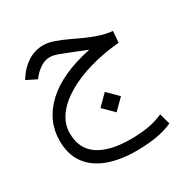

<svg xmlns="http://www.w3.org/2000/svg" viewBox="-166 -545 991 1018"><g transform="rotate(-30 329.0 -35.5)"><path d="M433.1 -259.3Q414.6 -266.6 403.6 -271Q392.6 -275.4 366.7 -286.1Q316.9 -306.2 284.7 -318.1Q252.4 -330.1 232.9 -330.1Q203.1 -330.1 177 -313.7Q150.9 -297.4 131.8 -274.9L119.6 -259.3L58.1 -290L68.4 -305.7Q98.1 -350.1 140.6 -376.2Q183.1 -402.3 233.4 -402.3Q262.7 -402.3 298.8 -389.6Q335 -377 378.4 -356.4Q451.2 -320.8 500.7 -303.5Q550.3 -286.1 591.8 -282.7L586.4 -213.4Q489.7 -205.1 405.5 -180.9Q321.3 -156.7 257.6 -119.1Q193.8 -81.5 158 -33Q122.1 15.6 122.1 73.2Q122.1 168 190.4 214.8Q258.8 261.7 389.6 261.7Q440.9 261.7 490.5 254.2Q540 246.6 587.4 225.6L605.5 291.5Q558.1 313 502 321.8Q445.8 330.6 382.8 330.6Q284.7 330.6 211.2 303.7Q137.7 276.9 96.7 221.7Q55.7 166.5 55.7 81.1Q55.7 -42 151.6 -131.3Q247.6 -220.7 433.1 -259.3ZM330.1 38.1 392.6 -24.4 455.6 38.1 392.6 100.6Z"/></g></svg>

Font: Vazir Light
Style: Light
Weight: 300
Designer: Saber Rastikerdar
Foundry: Saber Rastikerdar
Version: Version 30.0.0